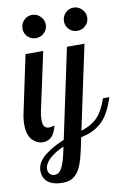

<svg xmlns="http://www.w3.org/2000/svg" viewBox="-103 -771 713 1081"><g transform="rotate(-10 254.0 -230.5)"><path d="M321.8 -500H421.9L319.8 -20Q377.4 -38.1 412.1 -72.5Q446.8 -106.9 471.2 -179.2H507.8Q490.7 -127.4 470.9 -92.8Q451.2 -58.1 426 -36.9Q400.9 -15.6 375.2 -4.2Q349.6 7.3 312 16.1L298.8 80.1Q287.6 132.8 274.7 166.7Q261.7 200.7 244.4 218.8Q227.1 236.8 208.3 243.4Q189.5 250 163.1 250Q113.8 250 83.5 228Q53.2 206.1 53.2 160.2Q53.2 136.7 67.1 114Q81.1 91.3 105.2 72.8Q129.4 54.2 155.8 39.8Q182.1 25.4 212.9 13.2ZM85 -500H186L112.8 -160.2Q108.9 -140.1 108.9 -117.2Q108.9 -69.8 144 -69.8Q158.7 -69.8 175.8 -76.2Q164.1 -31.2 145 -12.7Q126 5.9 97.2 5.9Q62 5.9 35.4 -22Q8.8 -49.8 8.8 -110.8Q8.8 -142.6 17.1 -179.2ZM92.8 -644Q92.8 -671.4 112.1 -691.2Q131.3 -710.9 159.2 -710.9Q186.5 -710.9 206.3 -690.9Q226.1 -670.9 226.1 -644Q226.1 -616.7 206.3 -597.4Q186.5 -578.1 159.2 -578.1Q131.3 -578.1 112.1 -597.2Q92.8 -616.2 92.8 -644ZM330.1 -644Q330.1 -671.4 349.4 -691.2Q368.7 -710.9 396 -710.9Q422.9 -710.9 442.9 -690.9Q462.9 -670.9 462.9 -644Q462.9 -616.7 443.1 -597.4Q423.3 -578.1 396 -578.1Q368.2 -578.1 349.1 -597.2Q330.1 -616.2 330.1 -644ZM128.9 198.2Q154.8 198.2 170.2 169.2Q185.5 140.1 198.2 82L205.1 49.8Q150.4 73.7 121.1 102.5Q91.8 131.3 91.8 159.2Q91.8 176.3 101.6 187.3Q111.3 198.2 128.9 198.2Z"/></g></svg>

Font: Lobster Two
Style: Italic
Weight: 400
Designer: Pablo Impallari
Foundry: Pablo Impallari. www.impallari.com
Version: Version 1.006